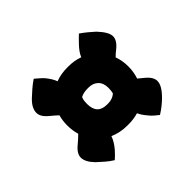

<svg xmlns="http://www.w3.org/2000/svg" viewBox="-101 -699 802 802"><g transform="rotate(45 300.0 -298.0)"><path d="M131 -304Q131 -339 142 -369Q121 -377 96 -401Q89 -408 80.5 -416Q72 -424 65 -432Q76 -448 88 -462.5Q100 -477 111 -489Q149 -525 174 -525Q198 -525 222 -495Q232 -482 244 -470Q274 -481 308 -481Q341 -481 370 -471Q378 -481 389 -494Q413 -524 437 -524Q464 -524 500 -488Q512 -476 523.5 -461.5Q535 -447 545 -431Q538 -422 530 -412.5Q522 -403 512 -395Q490 -376 472 -368Q480 -341 480 -311V-303Q480 -261 464 -225Q488 -217 514 -195Q522 -188 530 -180Q538 -172 545 -164Q534 -146 520 -130Q506 -114 493 -100Q463 -71 437 -71Q413 -71 389 -101Q375 -118 359 -134Q332 -126 302 -126Q274 -126 249 -133Q242 -126 235.5 -118Q229 -110 222 -102Q198 -72 174 -72Q161 -72 147.5 -78.5Q134 -85 118 -101Q105 -115 91 -131Q77 -147 65 -165Q73 -174 81 -183.5Q89 -193 98 -201Q123 -221 143 -228Q131 -260 131 -296ZM253 -294Q253 -271 262 -254Q271 -250 279.5 -249Q288 -248 297 -248Q358 -248 358 -305V-312Q358 -337 343 -355Q331 -359 313 -359Q284 -359 268.5 -343Q253 -327 253 -301Z"/></g></svg>

Font: Recursive Sn Csl St Blk
Style: Italic
Weight: 900
Italic angle: -15°
Version: Version 1.079;hotconv 1.0.112;makeotfexe 2.5.65598; ttfautoh